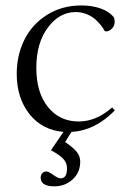

<svg xmlns="http://www.w3.org/2000/svg" viewBox="-20 -466 470 694"><path d="M176.8 207.5Q127 207.5 127 176.3Q127 165.5 133.3 159.7Q139.6 153.8 147.9 153.8Q155.8 153.8 172.9 166.5Q190.4 178.7 199.2 178.7Q222.2 178.7 222.2 142.6Q222.2 122.6 208.7 108.2Q195.3 93.8 164.1 77.1L209.5 10.7Q132.3 4.4 86.4 -53.7Q40.5 -111.8 40.5 -199.2Q40.5 -266.1 67.9 -321.8Q95.2 -377.4 149.4 -411.9Q203.6 -446.3 274.4 -446.3Q313 -446.3 344 -435.3Q375 -424.3 391.1 -403.8Q394.5 -397.9 394.5 -386.7Q394.5 -372.6 384.5 -362.5Q374.5 -352.5 363.3 -352.5Q358.9 -352.5 356.9 -356.4Q352.5 -364.7 345.5 -373.8Q338.4 -382.8 325.7 -394.8Q313 -406.7 293.9 -414.6Q274.9 -422.4 253.4 -422.4Q194.8 -422.4 153.1 -366.5Q111.3 -310.5 111.3 -220.7Q111.3 -130.9 153.6 -78.9Q195.8 -26.9 264.2 -26.9Q328.1 -26.9 385.3 -77.6L395 -66.9Q323.7 6.3 238.3 10.7L215.3 47.4Q245.1 67.4 257.6 83.3Q270 99.1 270 117.7Q270 157.7 242.4 182.6Q214.8 207.5 176.8 207.5Z"/></svg>

Font: Elstob Light
Style: Regular
Weight: 300
Designer: Peter S. Baker
Version: Version 1.015